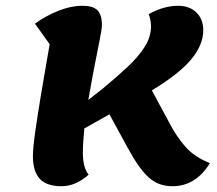

<svg xmlns="http://www.w3.org/2000/svg" viewBox="-20 -620 752 665"><path d="M193 25Q141 25 117.5 -1Q94 -27 94 -78Q94 -107 102 -163.5Q110 -220 123 -298Q136 -376 152 -467L101 -538Q138 -565 182 -582.5Q226 -600 265 -600Q302 -600 317.5 -584.5Q333 -569 333 -533Q333 -520 325 -480.5Q317 -441 306.5 -386.5Q296 -332 286 -274L337 -314Q384 -353 421.5 -388Q459 -423 481 -457.5Q503 -492 503 -529Q503 -550 495 -571Q547 -600 597 -600Q636 -600 660 -577Q684 -554 684 -515Q684 -464 641.5 -413.5Q599 -363 506 -307L569 -190Q591 -148 621.5 -112.5Q652 -77 707 -55Q658 25 577 25Q529 25 495.5 -5Q462 -35 424 -105L359 -224L272 -175Q270 -152 268.5 -131Q267 -110 267 -92Q267 -39 287 -15Q242 25 193 25Z"/></svg>

Font: Lemonada SemiBold
Style: Regular
Weight: 600
Designer: Mohamed Gaber (Arabic), Eduardo Tunni (Latin)
Foundry: Kief Type Foundry
Version: Version 4.005; ttfautohint (v1.8.3)